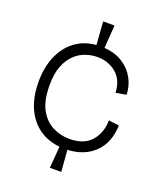

<svg xmlns="http://www.w3.org/2000/svg" viewBox="-142 -795 792 949"><g transform="rotate(20 254.0 -321.0)"><path d="M235 64 244 -50Q147 -60 92 -131Q37 -202 37 -317Q37 -393 62 -451.5Q87 -510 133.5 -545Q180 -580 244 -585L235 -706H295L286 -585Q344 -581 384 -555Q424 -529 445.5 -489.5Q467 -450 468 -405L413 -395Q411 -460 370 -495.5Q329 -531 269 -531Q240 -531 209.5 -521Q179 -511 152.5 -486.5Q126 -462 110 -421.5Q94 -381 94 -319Q94 -238 120.5 -191Q147 -144 188.5 -123.5Q230 -103 276 -103Q353 -103 391 -147.5Q429 -192 429 -256L484 -249Q481 -158 427.5 -105.5Q374 -53 286 -49L295 64Z"/></g></svg>

Font: Bricolage Grotesque 48pt ExtraLight
Style: Regular
Weight: 200
Designer: Mathieu Triay
Foundry: Atelier Triay
Version: Version 1.000; ttfautohint (v1.8.4.7-5d5b);gftools[0.9.32]